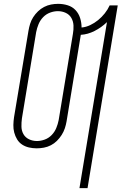

<svg xmlns="http://www.w3.org/2000/svg" viewBox="-20 -763 640 998"><path d="M393 215 536 -648Q507 -620 471.5 -602Q436 -584 400 -582L326 -132Q323 -114 317 -96Q311 -78 300.5 -61.5Q290 -45 276 -31Q262 -17 244.5 -8Q227 1 208 4.5Q189 8 171 8Q150 8 130.5 3.5Q111 -1 95 -11.5Q79 -22 69 -38.5Q59 -55 54 -74Q49 -93 49.5 -113.5Q50 -134 53 -154L128 -603Q131 -621 136.5 -639Q142 -657 152.5 -673.5Q163 -690 177.5 -704Q192 -718 209.5 -727Q227 -736 245.5 -739.5Q264 -743 282 -743Q308 -743 332 -735.5Q356 -728 372.5 -710.5Q389 -693 396.5 -669Q404 -645 404 -620Q427 -622 449 -632.5Q471 -643 490 -658.5Q509 -674 524.5 -693.5Q540 -713 550 -735H592L435 215ZM172 -30Q192 -30 212.5 -37.5Q233 -45 248.5 -61Q264 -77 272.5 -97.5Q281 -118 285 -139L359 -587Q363 -609 362 -630.5Q361 -652 351 -669.5Q341 -687 322 -696Q303 -705 281 -705Q261 -705 240.5 -697.5Q220 -690 204.5 -674Q189 -658 180.5 -637.5Q172 -617 168 -596L94 -148Q91 -126 91.5 -104.5Q92 -83 102 -65.5Q112 -48 131 -39Q150 -30 172 -30Z"/></svg>

Font: Iosevka XLt Ex Obl
Style: Regular
Weight: 200
Width: 7
Italic angle: -9°
Monospace: yes
Designer: Belleve Invis
Foundry: Belleve Invis
Version: Version 32.5.0; ttfautohint (v1.8.4)